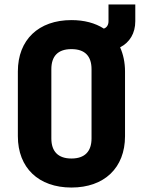

<svg xmlns="http://www.w3.org/2000/svg" viewBox="-20 -830 640 860"><path d="M300 10C447 10 540 -78 540 -220V-510C540 -550 532 -587 518 -618C561 -640 586 -681 586 -735V-810H466V-735C466 -718 458 -706 445 -702C406 -727 357 -740 300 -740C153 -740 60 -652 60 -510V-220C60 -78 153 10 300 10ZM300 -120C240 -120 210 -152 210 -210V-520C210 -578 239 -610 300 -610C361 -610 390 -578 390 -520V-210C390 -152 360 -120 300 -120Z"/></svg>

Font: JetBrains Mono ExtraBold
Style: Regular
Weight: 800
Monospace: yes
Designer: Philipp Nurullin, Konstantin Bulenkov
Foundry: JetBrains
Version: Version 2.305